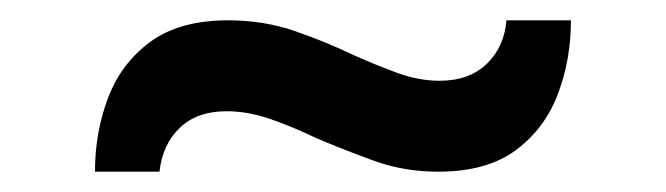

<svg xmlns="http://www.w3.org/2000/svg" viewBox="-20 -437 656 189"><path d="M411.5 -268Q377.5 -268 348 -278.8Q318.5 -289.5 291.5 -301Q268.5 -312 246.2 -319.8Q224 -327.5 203 -327.5Q174 -327.5 157 -311.2Q140 -295 137 -268H73.5Q73.5 -307 86.5 -341Q99.5 -375 128.2 -396Q157 -417 204.5 -417Q239.5 -417 270 -406.5Q300.5 -396 327.5 -383Q350 -373 371.2 -365.2Q392.5 -357.5 412.5 -357.5Q442 -357.5 459.2 -374.2Q476.5 -391 478.5 -417H542Q542 -378 529 -344Q516 -310 487.5 -289Q459 -268 411.5 -268Z"/></svg>

Font: Overpass Mono Medium
Style: Regular
Weight: 500
Monospace: yes
Designer: Delve Withrington, Dave Bailey
Foundry: Delve Fonts LLC
Version: Version 4.000